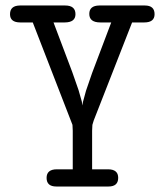

<svg xmlns="http://www.w3.org/2000/svg" viewBox="-20 -450 594 692"><path d="M16.1 -398.9Q16.1 -429.7 51.8 -430.2H214.8Q252 -430.2 252 -398.9Q252 -369.1 212.9 -369.1H172.9L240.2 -190.9L263.2 -125L274.9 -84L276.9 -69.8L278.8 -82L290 -123L312 -187L380.9 -369.1H341.8Q301.8 -369.1 301.8 -399.9Q301.8 -429.7 337.9 -430.2H502Q537.1 -430.2 537.1 -398.9Q537.1 -369.1 500 -369.1H456.1L317.9 -16.1L313 0L312 21V160.2H369.1Q406.2 160.2 406 191.2Q405.8 222.2 371.1 222.2H183.1Q147.9 222.2 147.9 191.2Q147.9 160.2 185.1 160.2H242.2V21L241.2 0L98.1 -369.1H53.2Q16.1 -369.1 16.1 -398.9Z"/></svg>

Font: CMU Typewriter Text Variable Width
Style: Medium
Weight: 500
Version: Version 0.7.0